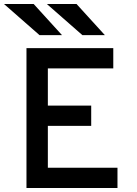

<svg xmlns="http://www.w3.org/2000/svg" viewBox="-49 -941 685 961"><path d="M83.5 0V-700H518V-598.5H190.5V-412.5H407.5V-311H190.5V-101.5H539V0ZM363.5 -765 185.5 -921H334L476 -765ZM149 -765 -29 -921H119.5L261.5 -765Z"/></svg>

Font: Overpass Mono SemiBold
Style: Regular
Weight: 600
Monospace: yes
Designer: Delve Withrington, Dave Bailey
Foundry: Delve Fonts LLC
Version: Version 4.000